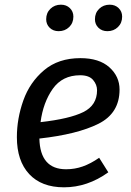

<svg xmlns="http://www.w3.org/2000/svg" viewBox="-20 -787 557 819"><path d="M148 -196Q151 -65 262 -65Q299 -65 333 -77Q367 -89 403 -114L442 -52Q353 12 253 12Q157 12 104.5 -44.5Q52 -101 52 -202Q52 -281 79.5 -358.5Q107 -436 168 -487.5Q229 -539 323 -539Q403 -539 446.5 -500Q490 -461 490 -405Q490 -304 400 -259Q310 -214 148 -196ZM394 -402Q394 -426 377 -446Q360 -466 322 -466Q246 -466 205 -408Q164 -350 153 -266Q277 -280 335.5 -309Q394 -338 394 -402ZM177 -705Q177 -732 195 -749.5Q213 -767 240 -767Q263 -767 278 -752.5Q293 -738 293 -716Q293 -689 275 -671.5Q257 -654 230 -654Q207 -654 192 -668.5Q177 -683 177 -705ZM385 -705Q385 -732 403 -749.5Q421 -767 448 -767Q471 -767 486 -752.5Q501 -738 501 -716Q501 -689 483 -671.5Q465 -654 438 -654Q415 -654 400 -668.5Q385 -683 385 -705Z"/></svg>

Font: FiraGO
Style: Italic
Weight: 400
Italic angle: -8°
Designer: bBox Type GmbH
Foundry: bBox Type GmbH
Version: Version 1.001